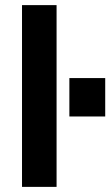

<svg xmlns="http://www.w3.org/2000/svg" viewBox="-20 -730 431 750"><path d="M251 -425H391V-275H251ZM66 -710H201V0H66Z"/></svg>

Font: Uncut Sans Variable
Style: Regular
Weight: 400
Designer: Kasper Nordkvist
Foundry: UNCUT.wtf
Version: Version 1.303;Glyphs 3.1.2 (3151)